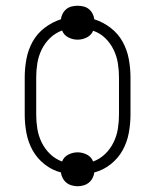

<svg xmlns="http://www.w3.org/2000/svg" viewBox="-20 -599 540 668"><path d="M250 49Q240 49 229.5 46Q219 43 211 36.5Q203 30 198 20.5Q193 11 192 1Q161 -7 135 -27.5Q109 -48 93.5 -76Q78 -104 72 -136Q66 -168 66 -200V-330Q66 -362 72 -394Q78 -426 93.5 -454Q109 -482 135 -502Q161 -522 192 -532Q193 -542 198 -551.5Q203 -561 211 -567.5Q219 -574 229.5 -576.5Q240 -579 250 -579Q260 -579 270.5 -576.5Q281 -574 289 -567.5Q297 -561 302 -551.5Q307 -542 308 -532Q339 -522 365 -502Q391 -482 406.5 -454Q422 -426 428 -394Q434 -362 434 -330V-200Q434 -168 428 -136Q422 -104 406.5 -76Q391 -48 365 -27.5Q339 -7 308 1Q307 11 302 20.5Q297 30 289 36.5Q281 43 270.5 46Q260 49 250 49ZM196 -37Q202 -53 217.5 -61Q233 -69 250 -69Q267 -69 282.5 -61Q298 -53 304 -37Q328 -46 346 -63.5Q364 -81 375 -103.5Q386 -126 390 -150.5Q394 -175 394 -200V-330Q394 -355 390 -379.5Q386 -404 375 -426.5Q364 -449 346 -466.5Q328 -484 304 -492Q298 -477 282.5 -469Q267 -461 250 -461Q233 -461 217.5 -469Q202 -477 196 -493Q172 -484 154 -466.5Q136 -449 125 -426.5Q114 -404 110 -379.5Q106 -355 106 -330V-200Q106 -175 110 -150.5Q114 -126 125 -103.5Q136 -81 154 -63.5Q172 -46 196 -37Z"/></svg>

Font: Iosevka Slab Extralight
Style: Regular
Weight: 200
Monospace: yes
Designer: Belleve Invis
Foundry: Belleve Invis
Version: Version 11.1.1; ttfautohint (v1.8.3)